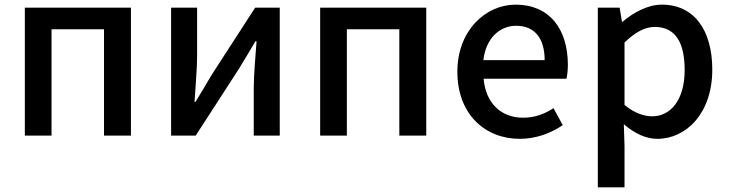

<svg xmlns="http://www.w3.org/2000/svg" viewBox="-20 -584 3138 827"><path d="M87 0H202V-458H428V0H544V-551H87Z M717 0H823L1010 -289C1030 -321 1060 -372 1080 -406H1085C1080 -335 1073 -262 1073 -205V0H1185V-551H1079L892 -262C873 -229 842 -178 822 -145H818C822 -215 829 -288 829 -345V-551H717Z M1359 0H1474V-458H1700V0H1816V-551H1359Z M2219 14C2290 14 2354 -11 2404 -45L2364 -118C2324 -92 2282 -77 2233 -77C2138 -77 2072 -140 2063 -245H2420C2423 -259 2426 -281 2426 -304C2426 -459 2347 -564 2201 -564C2073 -564 1950 -454 1950 -275C1950 -93 2068 14 2219 14ZM2062 -325C2073 -421 2134 -473 2203 -473C2283 -473 2326 -419 2326 -325Z M2555 223H2670V45L2667 -49C2713 -9 2763 14 2811 14C2935 14 3048 -95 3048 -284C3048 -454 2970 -564 2831 -564C2769 -564 2709 -530 2661 -490H2659L2649 -551H2555ZM2789 -83C2756 -83 2713 -96 2670 -132V-401C2716 -445 2757 -468 2800 -468C2892 -468 2929 -397 2929 -282C2929 -154 2869 -83 2789 -83Z"/></svg>

Font: Noto Sans TC Medium
Style: Regular
Weight: 500
Designer: Ryoko NISHIZUKA 西塚涼子 (kana, bopomofo & ideographs); Paul D. Hunt (Latin, Greek & Cyrillic); Sandoll Communications 산돌커뮤니
Foundry: Adobe
Version: Version 2.004;hotconv 1.0.118;makeotfexe 2.5.65603